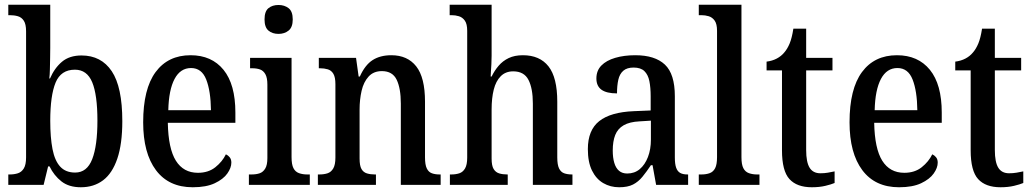

<svg xmlns="http://www.w3.org/2000/svg" viewBox="-20 -780 4356 810"><path d="M321 10Q271 10 239.5 -14.5Q208 -39 189 -78H183L164 0H15V-44H21Q40 -44 55.5 -49Q71 -54 80.5 -69.5Q90 -85 90 -116V-648Q90 -678 80.5 -692.5Q71 -707 55.5 -711.5Q40 -716 21 -716H15V-760H192V-578Q192 -561 191.5 -536Q191 -511 190.5 -487.5Q190 -464 188 -449H191Q210 -493 241.5 -519.5Q273 -546 324 -546Q407 -546 451.5 -479.5Q496 -413 496 -269Q496 -173 475 -111Q454 -49 415 -19.5Q376 10 321 10ZM297 -52Q347 -52 369 -108.5Q391 -165 391 -271Q391 -380 369 -433Q347 -486 296 -486Q237 -486 214.5 -431.5Q192 -377 192 -270Q192 -200 201.5 -151Q211 -102 234 -77Q257 -52 297 -52Z M793 10Q692 10 638 -62Q584 -134 584 -264Q584 -405 636.5 -476Q689 -547 784 -547Q873 -547 923 -485.5Q973 -424 973 -305V-262H688Q690 -153 722 -102Q754 -51 815 -51Q859 -51 888.5 -74.5Q918 -98 933 -129Q942 -125 949 -116.5Q956 -108 956 -94Q956 -72 939 -48Q922 -24 886 -7Q850 10 793 10ZM870 -315Q869 -396 850 -444.5Q831 -493 786 -493Q741 -493 716.5 -447Q692 -401 690 -315Z M1030 0V-44H1041Q1061 -44 1075.5 -49Q1090 -54 1099 -69Q1108 -84 1108 -113V-423Q1108 -452 1099.5 -467Q1091 -482 1077 -487Q1063 -492 1044 -492H1035V-536H1210V-117Q1210 -86 1218 -70.5Q1226 -55 1241.5 -49.5Q1257 -44 1276 -44H1287V0ZM1155 -637Q1129 -637 1112.5 -651Q1096 -665 1096 -698Q1096 -732 1112.5 -745.5Q1129 -759 1155 -759Q1180 -759 1197.5 -745.5Q1215 -732 1215 -698Q1215 -665 1197.5 -651Q1180 -637 1155 -637Z M1321 0V-44H1327Q1347 -44 1362 -49Q1377 -54 1386 -69.5Q1395 -85 1395 -115V-425Q1395 -454 1386.5 -468.5Q1378 -483 1363 -487.5Q1348 -492 1330 -492H1325V-536H1482L1493 -457H1498Q1520 -506 1552 -526.5Q1584 -547 1631 -547Q1699 -547 1736 -500Q1773 -453 1773 -351V-116Q1773 -85 1780.5 -69.5Q1788 -54 1802 -49Q1816 -44 1834 -44H1839V0H1671V-343Q1671 -407 1653.5 -443.5Q1636 -480 1591 -480Q1556 -480 1535 -457Q1514 -434 1505.5 -397Q1497 -360 1497 -318V-111Q1497 -81 1505 -67Q1513 -53 1528 -48.5Q1543 -44 1561 -44H1566V0Z M1878 0V-44H1884Q1903 -44 1918 -49Q1933 -54 1942 -69.5Q1951 -85 1951 -115V-650Q1951 -679 1941 -693Q1931 -707 1916 -711.5Q1901 -716 1885 -716H1877V-760H2054V-545Q2054 -527 2053 -509Q2052 -491 2051 -476.5Q2050 -462 2050 -457H2054Q2066 -482 2083.5 -502.5Q2101 -523 2126 -535Q2151 -547 2186 -547Q2257 -547 2294 -500Q2331 -453 2331 -351V-116Q2331 -85 2338.5 -69.5Q2346 -54 2360 -49Q2374 -44 2393 -44H2395V0H2228V-343Q2228 -407 2209.5 -443Q2191 -479 2145 -479Q2113 -479 2092.5 -458.5Q2072 -438 2063 -402Q2054 -366 2054 -318V-111Q2054 -81 2062.5 -67Q2071 -53 2086 -48.5Q2101 -44 2120 -44H2122V0Z M2592 10Q2555 10 2525 -7.5Q2495 -25 2477.5 -60.5Q2460 -96 2460 -151Q2460 -231 2508 -269Q2556 -307 2654 -311L2725 -314V-373Q2725 -411 2719.5 -438Q2714 -465 2698.5 -480Q2683 -495 2653 -495Q2625 -495 2609.5 -481.5Q2594 -468 2588.5 -443.5Q2583 -419 2583 -386Q2539 -386 2517.5 -401.5Q2496 -417 2496 -449Q2496 -482 2517 -503.5Q2538 -525 2575.5 -536Q2613 -547 2660 -547Q2743 -547 2785 -507.5Q2827 -468 2827 -374V-116Q2827 -88 2832.5 -72.5Q2838 -57 2849.5 -50.5Q2861 -44 2880 -44H2883V0H2748L2733 -83H2726Q2708 -56 2690.5 -34.5Q2673 -13 2650.5 -1.5Q2628 10 2592 10ZM2626 -48Q2657 -48 2679 -66.5Q2701 -85 2713.5 -117.5Q2726 -150 2726 -191V-271L2678 -268Q2636 -266 2611 -251.5Q2586 -237 2575.5 -210.5Q2565 -184 2565 -145Q2565 -115 2571.5 -93Q2578 -71 2591.5 -59.5Q2605 -48 2626 -48Z M2928 0V-44H2939Q2959 -44 2974 -49.5Q2989 -55 2997 -70.5Q3005 -86 3005 -117V-650Q3005 -679 2995 -693Q2985 -707 2970 -711.5Q2955 -716 2939 -716H2928V-760H3108V-117Q3108 -86 3116 -70.5Q3124 -55 3139.5 -49.5Q3155 -44 3174 -44H3184V0Z M3405 10Q3342 10 3310.5 -24.5Q3279 -59 3279 -146V-483H3214V-520Q3238 -523 3257 -533Q3276 -543 3289 -559Q3302 -574 3311.5 -597Q3321 -620 3327 -659H3381V-536H3492V-483H3381V-147Q3381 -96 3395.5 -72.5Q3410 -49 3441 -49Q3458 -49 3472.5 -51.5Q3487 -54 3501 -57V-8Q3487 -2 3462 4Q3437 10 3405 10Z M3773 10Q3672 10 3618 -62Q3564 -134 3564 -264Q3564 -405 3616.5 -476Q3669 -547 3764 -547Q3853 -547 3903 -485.5Q3953 -424 3953 -305V-262H3668Q3670 -153 3702 -102Q3734 -51 3795 -51Q3839 -51 3868.5 -74.5Q3898 -98 3913 -129Q3922 -125 3929 -116.5Q3936 -108 3936 -94Q3936 -72 3919 -48Q3902 -24 3866 -7Q3830 10 3773 10ZM3850 -315Q3849 -396 3830 -444.5Q3811 -493 3766 -493Q3721 -493 3696.5 -447Q3672 -401 3670 -315Z M4201 10Q4138 10 4106.5 -24.5Q4075 -59 4075 -146V-483H4010V-520Q4034 -523 4053 -533Q4072 -543 4085 -559Q4098 -574 4107.5 -597Q4117 -620 4123 -659H4177V-536H4288V-483H4177V-147Q4177 -96 4191.5 -72.5Q4206 -49 4237 -49Q4254 -49 4268.5 -51.5Q4283 -54 4297 -57V-8Q4283 -2 4258 4Q4233 10 4201 10Z"/></svg>

Font: Noto Serif Khmer Condensed Medium
Style: Regular
Weight: 500
Width: 3
Designer: Danh Hong and the Monotype Design Team
Foundry: Monotype Imaging Inc.
Version: Version 2.004